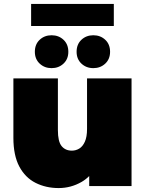

<svg xmlns="http://www.w3.org/2000/svg" viewBox="-20 -945 738 975"><path d="M278 10Q213 10 160.5 -16.5Q108 -43 78 -99.5Q48 -156 48 -245V-547H274V-284Q274 -226 293 -203Q312 -180 345 -180Q365 -180 382.5 -190.5Q400 -201 411 -225.5Q422 -250 422 -290V-547H648V0H433V-51Q415 -33 394 -21Q340 10 278 10ZM454 -599Q418 -599 393.5 -622Q369 -645 369 -682Q369 -720 393.5 -743Q418 -766 454 -766Q490 -766 514.5 -743Q539 -720 539 -682Q539 -645 514.5 -622Q490 -599 454 -599ZM242 -599Q206 -599 181.5 -622Q157 -645 157 -682Q157 -720 181.5 -743Q206 -766 242 -766Q278 -766 302.5 -743Q327 -720 327 -682Q327 -645 302.5 -622Q278 -599 242 -599ZM138 -813V-925H558V-813Z"/></svg>

Font: Montserrat Thin Black
Style: Regular
Weight: 900
Version: Version 9.000